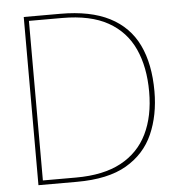

<svg xmlns="http://www.w3.org/2000/svg" viewBox="-51 -748 740 796"><g transform="rotate(-5 319.0 -350.0)"><path d="M77 0V-700H229Q354 -700 434 -659Q514 -618 552 -539Q590 -460 590 -346Q590 -247 555.5 -168.5Q521 -90 444 -45Q367 0 237 0ZM97 -18H235Q349 -18 422.5 -57.5Q496 -97 532 -170.5Q568 -244 568 -346Q568 -449 533.5 -524.5Q499 -600 426 -641Q353 -682 235 -682H97Z"/></g></svg>

Font: DM Sans 11pt Thin
Style: Regular
Weight: 250
Version: Version 4.004;gftools[0.9.30]